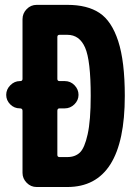

<svg xmlns="http://www.w3.org/2000/svg" viewBox="-20 -750 540 770"><path d="M250 -120.1Q281.2 -120.1 300.3 -138.2Q319.3 -156.2 331.5 -211.4Q343.8 -266.6 343.8 -365.2Q343.8 -507.8 321.3 -559.1Q298.8 -610.4 250 -610.4H218.8Q210 -610.4 210 -601.6V-433.6Q210 -424.8 218.8 -424.8H240.2Q262.7 -424.8 278.8 -408.2Q294.9 -391.6 294.9 -369.6Q294.9 -347.7 278.3 -331.5Q261.7 -315.4 240.2 -315.4H218.8Q210 -315.4 210 -305.7V-128.9Q210 -120.1 218.8 -120.1ZM250 -730.5Q330.1 -730.5 378.9 -698.2Q427.7 -666 454.1 -585Q480.5 -503.9 480.5 -365.2Q480.5 0 250 0H210H127Q103.5 0 86.9 -17.1Q70.3 -34.2 70.3 -56.6V-305.7Q70.3 -314.5 61.5 -315.4H59.6Q37.1 -315.4 21 -331.5Q4.9 -347.7 4.9 -369.6Q4.9 -391.6 21.5 -408.2Q38.1 -424.8 59.6 -424.8H61.5Q69.3 -424.8 70.3 -432.6V-672.9Q70.3 -696.3 86.9 -713.4Q103.5 -730.5 127 -730.5Z"/></svg>

Font: Rounded Mgen+ 2m bold
Style: Bold
Weight: 700
Designer: [Source Han Sans]
Ryoko NISHIZUKA  (kana & ideographs); Paul D. Hunt (Latin, Greek & Cyrillic); Wenlong ZHANG  (bopomofo
Version: Version 1.059.20150602